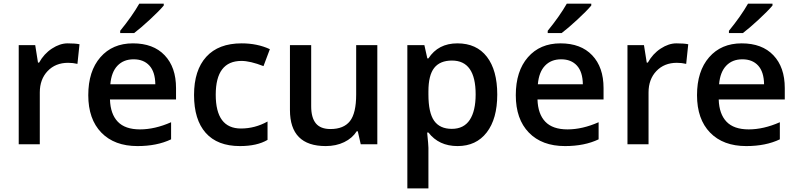

<svg xmlns="http://www.w3.org/2000/svg" viewBox="-20 -786 4344 1046"><path d="M413.1 -544.9 401.9 -438Q377.4 -443.8 351.1 -443.8Q282.2 -443.8 239.5 -398.9Q196.8 -354 196.8 -282.2V0H82V-540H171.9L187 -444.8H192.9Q219.7 -493.2 263.2 -521.5Q306.6 -549.8 348.6 -549.8Q390.6 -549.8 413.1 -544.9Z M581.1 -327.1H826.2Q825.2 -394.5 793.9 -428.7Q762.7 -462.9 708 -462.9Q653.3 -462.9 620.1 -428.2Q586.9 -393.6 581.1 -327.1ZM877 -484.9Q939 -419.9 939 -306.2V-244.1H579.1Q581.5 -165 621.6 -123Q661.6 -81.1 742.7 -81.1Q823.7 -81.1 912.1 -120.1V-26.9Q835.4 9.8 729 9.8Q603.5 9.8 532.2 -63.5Q460.9 -136.7 460.9 -267.6Q460.9 -398.4 526.9 -474.1Q592.8 -549.8 704.1 -549.8Q815.4 -549.8 877 -484.9ZM872.1 -766.1V-755.9Q846.7 -725.6 795.9 -678.7Q745.1 -631.8 710.9 -606H634.8V-618.2Q699.7 -697.8 738.8 -766.1Z M1296.4 -549.8Q1381.8 -549.8 1450.2 -518.1L1415.5 -425.8Q1342.8 -454.1 1295.4 -454.1Q1155.3 -454.1 1155.3 -270Q1155.3 -85.9 1292.5 -85.9Q1369.1 -85.9 1437.5 -124V-23.9Q1380.4 9.8 1287.1 9.8Q1164.6 9.8 1100.8 -62Q1037.1 -133.8 1037.1 -268.6Q1037.1 -403.3 1103.8 -476.6Q1170.4 -549.8 1296.4 -549.8Z M1754.4 9.8Q1559.6 9.8 1559.6 -187V-540H1675.3V-207Q1675.3 -145 1700.7 -114Q1726.1 -83 1780.3 -83Q1852.5 -83 1886.5 -126.2Q1920.4 -169.4 1920.4 -271V-540H2035.6V0H1945.3L1929.2 -70.8H1923.3Q1899.4 -33.2 1855.2 -11.7Q1811 9.8 1754.4 9.8Z M2571.3 -272Q2571.3 -456.1 2442.4 -456.1Q2377 -456.1 2345.5 -416Q2314 -376 2314 -288.1V-271Q2314 -172.4 2345 -128.2Q2376 -84 2441.4 -84Q2506.8 -84 2539.1 -132.8Q2571.3 -181.6 2571.3 -272ZM2314 -64H2307.1Q2314 4.4 2314 19V240.2H2199.2V-540H2292Q2295.9 -524.9 2308.1 -467.8H2314Q2367.2 -549.8 2471.7 -549.8Q2576.2 -549.8 2632.6 -476.6Q2689 -403.3 2689 -271Q2689 -138.7 2631.6 -64.5Q2574.2 9.8 2472.7 9.8Q2371.1 9.8 2314 -64Z M2910.2 -327.1H3155.3Q3154.3 -394.5 3123 -428.7Q3091.8 -462.9 3037.1 -462.9Q2982.4 -462.9 2949.2 -428.2Q2916 -393.6 2910.2 -327.1ZM3206.1 -484.9Q3268.1 -419.9 3268.1 -306.2V-244.1H2908.2Q2910.6 -165 2950.7 -123Q2990.7 -81.1 3071.8 -81.1Q3152.8 -81.1 3241.2 -120.1V-26.9Q3164.6 9.8 3058.1 9.8Q2932.6 9.8 2861.3 -63.5Q2790 -136.7 2790 -267.6Q2790 -398.4 2856 -474.1Q2921.9 -549.8 3033.2 -549.8Q3144.5 -549.8 3206.1 -484.9ZM3201.2 -766.1V-755.9Q3175.8 -725.6 3125 -678.7Q3074.2 -631.8 3040 -606H2963.9V-618.2Q3028.8 -697.8 3067.9 -766.1Z M3729.5 -544.9 3718.3 -438Q3693.8 -443.8 3667.5 -443.8Q3598.6 -443.8 3555.9 -398.9Q3513.2 -354 3513.2 -282.2V0H3398.4V-540H3488.3L3503.4 -444.8H3509.3Q3536.1 -493.2 3579.6 -521.5Q3623 -549.8 3665 -549.8Q3707 -549.8 3729.5 -544.9Z M3897.5 -327.1H4142.6Q4141.6 -394.5 4110.4 -428.7Q4079.1 -462.9 4024.4 -462.9Q3969.7 -462.9 3936.5 -428.2Q3903.3 -393.6 3897.5 -327.1ZM4193.4 -484.9Q4255.4 -419.9 4255.4 -306.2V-244.1H3895.5Q3897.9 -165 3938 -123Q3978 -81.1 4059.1 -81.1Q4140.1 -81.1 4228.5 -120.1V-26.9Q4151.9 9.8 4045.4 9.8Q3919.9 9.8 3848.6 -63.5Q3777.3 -136.7 3777.3 -267.6Q3777.3 -398.4 3843.3 -474.1Q3909.2 -549.8 4020.5 -549.8Q4131.8 -549.8 4193.4 -484.9ZM4188.5 -766.1V-755.9Q4163.1 -725.6 4112.3 -678.7Q4061.5 -631.8 4027.3 -606H3951.2V-618.2Q4016.1 -697.8 4055.2 -766.1Z"/></svg>

Font: OpenSans-Semibold
Style: Regular
Weight: 600
Foundry: Ascender Corporation
Version: Version 1.10